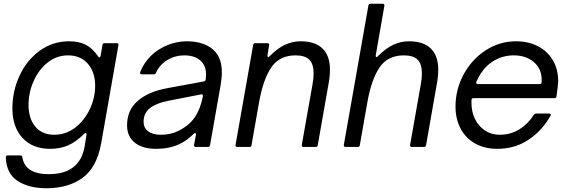

<svg xmlns="http://www.w3.org/2000/svg" viewBox="-20 -783 3033 1023"><path d="M11 55Q11 45 21 45H89Q98 45 99 54Q113 145 240 145Q405 145 431 -3L441 -65V-68Q441 -73 437.5 -74Q434 -75 430 -71Q384 -26 342 -8Q300 10 247 10Q153 10 99.5 -48.5Q46 -107 46 -205Q46 -298 84.5 -380.5Q123 -463 192 -513Q261 -563 348 -563Q401 -563 437 -544.5Q473 -526 503 -482Q506 -477 510 -477Q514 -477 516 -485L526 -544Q528 -553 537 -553H602Q607 -553 609.5 -550Q612 -547 611 -542L519 -19Q496 109 420 164.5Q344 220 227 220Q135 220 74.5 181.5Q14 143 11 55ZM487 -326Q487 -399 448 -443.5Q409 -488 343 -488Q282 -488 234 -450Q186 -412 159 -350.5Q132 -289 132 -224Q132 -152 168 -108.5Q204 -65 269 -65Q331 -65 380.5 -103Q430 -141 458.5 -201.5Q487 -262 487 -326Z M657 -115Q657 -197 714.5 -246Q772 -295 870 -313L1066 -349Q1074 -351 1076 -359Q1078 -379 1078 -387Q1078 -425 1058 -450Q1026 -488 962 -488Q913 -488 871.5 -463Q830 -438 811 -395Q808 -387 800 -387H735Q730 -387 727.5 -390.5Q725 -394 727 -399Q758 -476 827.5 -519.5Q897 -563 977 -563Q1026 -563 1065 -548.5Q1104 -534 1128 -506Q1162 -467 1162 -398Q1162 -366 1155 -326L1099 -9Q1098 0 1088 0H1023Q1018 0 1015.5 -3Q1013 -6 1014 -11L1024 -65V-68Q1024 -73 1020.5 -74Q1017 -75 1013 -71Q980 -38 949 -22Q892 10 812 10Q739 10 698 -23Q657 -56 657 -115ZM927 -84Q986 -112 1017 -157Q1048 -202 1061 -270V-272Q1061 -283 1051 -280L877 -246Q814 -234 779.5 -207.5Q745 -181 745 -134Q745 -102 769 -83.5Q793 -65 836 -65Q888 -65 927 -84Z M1320 -9Q1319 0 1309 0H1244Q1239 0 1236.5 -3Q1234 -6 1235 -11L1329 -544Q1331 -553 1340 -553H1405Q1410 -553 1412.5 -550Q1415 -547 1414 -542L1405 -488V-485Q1405 -479 1409 -479Q1412 -479 1416 -483Q1460 -527 1499.5 -545Q1539 -563 1582 -563Q1659 -563 1698.5 -524.5Q1738 -486 1738 -412Q1738 -375 1730 -333L1673 -9Q1672 0 1662 0H1597Q1592 0 1589.5 -3Q1587 -6 1588 -11L1645 -333Q1651 -366 1651 -392Q1651 -442 1628 -465Q1605 -488 1555 -488Q1468 -488 1424.5 -422.5Q1381 -357 1360 -236Z M1897 -9Q1896 0 1886 0H1821Q1816 0 1813.5 -3Q1811 -6 1812 -11L1943 -754Q1945 -763 1954 -763H2019Q2024 -763 2026.5 -760Q2029 -757 2028 -752L1982 -488V-485Q1982 -479 1986 -479Q1989 -479 1993 -483Q2037 -527 2076.5 -545Q2116 -563 2159 -563Q2236 -563 2275.5 -524.5Q2315 -486 2315 -412Q2315 -375 2307 -333L2250 -9Q2249 0 2239 0H2174Q2169 0 2166.5 -3Q2164 -6 2165 -11L2222 -333Q2228 -366 2228 -392Q2228 -442 2205 -465Q2182 -488 2132 -488Q2045 -488 2001.5 -422.5Q1958 -357 1937 -236Z M2407 -215Q2407 -306 2450 -386Q2493 -466 2567 -514.5Q2641 -563 2730 -563Q2793 -563 2843.5 -538Q2894 -513 2924 -465Q2954 -417 2954 -349Q2953 -327 2945 -269Q2944 -260 2934 -260H2503Q2495 -260 2493.5 -255.5Q2492 -251 2492 -244.5Q2492 -238 2492 -235Q2492 -188 2510.5 -149.5Q2529 -111 2563.5 -88Q2598 -65 2643 -65Q2701 -65 2748 -94.5Q2795 -124 2824 -171Q2828 -178 2836 -178H2905Q2911 -178 2913.5 -175Q2916 -172 2914 -168Q2870 -88 2797 -39Q2724 10 2630 10Q2562 10 2511.5 -18.5Q2461 -47 2434 -98Q2407 -149 2407 -215ZM2855 -335Q2866 -335 2866 -345V-358Q2866 -417 2824 -452.5Q2782 -488 2718 -488Q2663 -488 2617 -462.5Q2571 -437 2540 -389Q2530 -374 2518 -347L2517 -343Q2517 -335 2526 -335Z"/></svg>

Font: Open Sauce Two
Style: Italic
Weight: 400
Italic angle: -10°
Designer: Alfredo Marco Pradil
Foundry: Creative Sauce Fz LLC
Version: Version 1.477